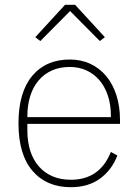

<svg xmlns="http://www.w3.org/2000/svg" viewBox="-20 -768 577 800"><path d="M275 12Q174 12 115.5 -56Q57 -124 57 -254Q57 -383 114 -451.5Q171 -520 271 -520Q318 -520 356.5 -502Q395 -484 422.5 -451Q450 -418 465 -371.5Q480 -325 480 -268V-252H94V-225Q94 -178 106 -140Q118 -102 141.5 -75Q165 -48 198.5 -33.5Q232 -19 275 -19Q396 -19 442 -135L469 -120Q446 -60 397 -24Q348 12 275 12ZM271 -489Q229 -489 196.5 -474.5Q164 -460 141 -433Q118 -406 106 -368Q94 -330 94 -284V-280H442V-286Q442 -332 429.5 -369.5Q417 -407 394.5 -433.5Q372 -460 340.5 -474.5Q309 -489 271 -489ZM293 -748 417 -613 396 -597 272 -722 148 -597 127 -613 251 -748Z"/></svg>

Font: IBM Plex Sans Hebrew ExtLt
Style: Regular
Weight: 200
Designer: Mike Abbink, Paul van der Laan, Pieter van Rosmalen, Yanek Iontef
Foundry: Bold Monday
Version: Version 1.3